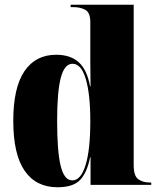

<svg xmlns="http://www.w3.org/2000/svg" viewBox="-20 -780 674 810"><path d="M223 10Q132 10 84 -59.5Q36 -129 36 -270Q36 -410 83 -479.5Q130 -549 217 -549Q277 -549 312 -517.5Q347 -486 360 -416H362Q361 -470 361 -517Q361 -564 361 -595V-686Q361 -727 340 -738.5Q319 -750 289 -750H278V-760H544V-83Q544 -37 564 -23.5Q584 -10 611 -10H618V0H362V-116H360Q347 -51 317.5 -20.5Q288 10 223 10ZM285 -19Q321 -19 341 -83.5Q361 -148 361 -269Q361 -382 342 -446.5Q323 -511 286 -511Q252 -511 236.5 -452Q221 -393 221 -270Q221 -141 236 -80Q251 -19 285 -19Z"/></svg>

Font: Noto Serif Display SemiCondensed Black
Style: Regular
Weight: 900
Width: 4
Designer: Monotype Design Team
Foundry: Monotype Imaging Inc.
Version: Version 2.009